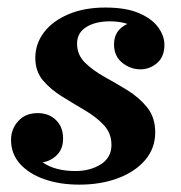

<svg xmlns="http://www.w3.org/2000/svg" viewBox="-20 -492 492 522"><path d="M402 -132Q402 -89 374.8 -57Q347.5 -25 300.8 -7.5Q254 10 195.5 10Q142.5 10 100.5 -4.8Q58.5 -19.5 34.2 -46.8Q10 -74 10 -111.5Q10 -141.5 29.8 -163Q49.5 -184.5 82.5 -184.5Q112.5 -184.5 132 -165.8Q151.5 -147 151.5 -115.5Q151.5 -87.5 135.2 -71Q119 -54.5 96 -50.5Q130 -27 185 -27Q225 -27 254 -45.2Q283 -63.5 283 -98Q283 -130 262 -152.2Q241 -174.5 210.2 -192.5Q179.5 -210.5 148.8 -229.5Q118 -248.5 97 -273.2Q76 -298 76 -334.5Q76 -373 99.5 -404Q123 -435 166 -453.2Q209 -471.5 266.5 -471.5Q323 -471.5 358.5 -456Q394 -440.5 410.5 -417.2Q427 -394 427 -370.5Q427 -337.5 407 -320.5Q387 -303.5 362 -303.5Q334.5 -303.5 312.2 -321.5Q290 -339.5 290 -371.5Q290 -410.5 326.5 -427Q305 -434 279 -434Q239 -434 214.2 -418.2Q189.5 -402.5 189.5 -373.5Q189.5 -343 211 -321.8Q232.5 -300.5 264.2 -283Q296 -265.5 327.5 -246Q359 -226.5 380.5 -199.5Q402 -172.5 402 -132Z"/></svg>

Font: Bodoni* 06pt
Style: Bold Italic
Weight: 700
Italic angle: -13°
Version: Version 2.3